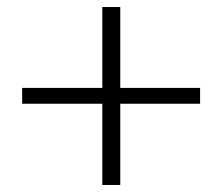

<svg xmlns="http://www.w3.org/2000/svg" viewBox="-20 -528 631 546"><path d="M271 -2V-233H43V-278H271V-508H322V-278H549V-233H322V-2Z"/></svg>

Font: Lil Grotesk Light
Style: Regular
Weight: 300
Designer: Bastien Sozeau
Foundry: NBR — Bastien Sozeau
Version: Version 3.003; ttfautohint (v1.8.4.7-5d5b);gftools[0.9.33]